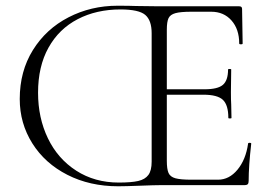

<svg xmlns="http://www.w3.org/2000/svg" viewBox="-20 -647 950 671"><path d="M49 -301Q49 -398 95 -472Q141 -546 219.5 -586.5Q298 -627 391 -627Q432 -627 456 -626L536 -625H816Q826 -625 826 -616L828 -495Q828 -492 822 -492Q816 -492 816 -495Q816 -545 789 -575.5Q762 -606 718 -606H649Q611 -606 593 -601Q575 -596 569 -583.5Q563 -571 563 -543V-85Q563 -56 569 -42.5Q575 -29 593 -24Q611 -19 649 -19H742Q781 -19 810 -54Q839 -89 847 -145Q847 -148 852.5 -148Q858 -148 858 -145Q849 -66 849 -15Q849 -7 846 -3.5Q843 0 834 0H542Q520 0 470 2Q418 4 393 4Q294 4 215.5 -36Q137 -76 93 -146Q49 -216 49 -301ZM691 -316H538V-335H695Q741 -335 759 -350.5Q777 -366 777 -404Q777 -406 782.5 -406Q788 -406 788 -404L787 -325Q787 -296 788 -282L789 -235Q789 -233 783.5 -233Q778 -233 778 -235Q778 -280 759 -298Q740 -316 691 -316ZM510 -82V-531Q510 -576 487.5 -595Q465 -614 401 -614Q317 -614 251.5 -580Q186 -546 149.5 -480.5Q113 -415 113 -323Q113 -235 147.5 -163.5Q182 -92 246.5 -50.5Q311 -9 395 -9Q439 -9 463 -14.5Q487 -20 498.5 -35.5Q510 -51 510 -82Z"/></svg>

Font: Cormorant Unicase Light
Style: Regular
Weight: 300
Designer: Christian Thalmann (Catharsis Fonts)
Foundry: Catharsis Fonts
Version: Version 4.000